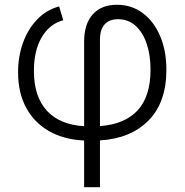

<svg xmlns="http://www.w3.org/2000/svg" viewBox="-20 -575 768 799"><path d="M330.1 204.1V9.8Q245.6 5.9 183.8 -29.5Q122.1 -64.9 88.6 -127.2Q55.2 -189.5 55.2 -273.9Q55.2 -339.4 75.4 -396.2Q95.7 -453.1 134 -493.4Q172.4 -533.7 226.1 -548.3L243.2 -490.7Q186.5 -475.6 153.8 -420.2Q121.1 -364.7 121.1 -280.3Q121.1 -172.9 175 -114.3Q229 -55.7 330.1 -49.8V-400.9Q330.1 -475.6 366.2 -515.4Q402.3 -555.2 466.3 -555.2Q527.3 -555.2 573.7 -520.8Q620.1 -486.3 646.2 -425.3Q672.4 -364.3 672.4 -284.2Q672.4 -149.4 598.4 -74Q524.4 1.5 396 9.3V204.1ZM396 -50.3Q499 -57.6 552.7 -115.7Q606.4 -173.8 606.4 -285.2Q606.4 -346.7 590.1 -394Q573.7 -441.4 543.5 -468.3Q513.2 -495.1 471.2 -495.1Q435.5 -495.1 415.8 -473.9Q396 -452.6 396 -410.2Z"/></svg>

Font: Inter Light
Style: Regular
Weight: 300
Designer: Rasmus Andersson
Foundry: rsms
Version: Version 4.000;git-a52131595